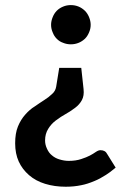

<svg xmlns="http://www.w3.org/2000/svg" viewBox="-20 -541 495 736"><path d="M391.1 49.8 423.3 101.6Q399.9 121.1 386.2 129.4Q362.8 144.5 342.3 152.8Q314.5 164.6 291.5 168.9Q263.7 174.8 231.9 174.8Q189 174.8 152.8 163.6Q117.2 152.8 91.3 130.4Q65.4 107.9 51.8 78.1Q38.1 47.9 38.1 8.3Q38.1 -30.3 48.8 -56.2Q59.6 -82.5 76.7 -101.6Q94.2 -121.6 112.8 -132.8Q119.6 -137.2 131.8 -145.8Q144 -154.3 149.9 -157.7Q166 -167.5 180.2 -181.2Q192.4 -191.9 195.3 -208.5L207 -280.8H291.5L300.3 -199.7Q303.2 -174.3 293.9 -157.2Q284.7 -140.1 267.6 -127.4Q246.6 -111.8 231 -103.5Q214.8 -94.7 193.8 -79.1Q176.3 -65.9 165 -47.4Q152.8 -28.3 152.8 -2.4Q152.8 13.7 160.2 29.3Q167.5 45.4 178.7 54.2Q190.9 64.9 207 69.8Q226.1 75.7 243.2 75.7Q270.5 75.7 291 68.8Q312 62 324.7 55.2Q336.9 48.8 348.1 41Q357.4 34.7 365.2 34.7Q383.8 34.7 391.1 49.8ZM175.8 -445.8Q175.8 -460.4 182.1 -475.6Q187.5 -489.3 197.3 -499.5Q207.5 -509.8 221.7 -515.6Q235.4 -521.5 251.5 -521.5Q267.6 -521.5 281.7 -515.6Q294.4 -510.3 305.7 -499.5Q315.4 -489.7 321.3 -475.6Q327.6 -460.4 327.6 -445.8Q327.6 -430.7 321.3 -416.5Q315.4 -402.3 305.7 -392.6Q293.9 -381.8 281.7 -377Q267.6 -371.1 251.5 -371.1Q235.4 -371.1 221.7 -377Q207.5 -381.8 197.3 -392.6Q187.5 -402.3 182.1 -416.5Q175.8 -430.7 175.8 -445.8Z"/></svg>

Font: Lato-SemiBold
Style: Bold
Weight: 500
Designer: Lukasz Dziedzic with Adam Twardoch and Botio Nikoltchev
Foundry: tyPoland Lukasz Dziedzic
Version: ""